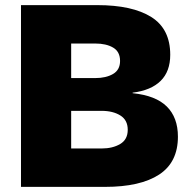

<svg xmlns="http://www.w3.org/2000/svg" viewBox="-20 -730 758 750"><path d="M62 0V-710H360Q497 -710 571 -663.5Q645 -617 645 -516Q645 -451 607.5 -414Q570 -377 498 -368V-366Q588 -357 631.5 -314Q675 -271 675 -196Q675 -96 601.5 -48Q528 0 390 0ZM258 -150H377Q420 -150 449.5 -167.5Q479 -185 479 -223Q479 -261 450 -279Q421 -297 377 -297H258ZM258 -425H352Q394 -425 421.5 -441Q449 -457 449 -492Q449 -528 422 -544Q395 -560 352 -560H258Z"/></svg>

Font: Geist Black
Style: Regular
Weight: 400
Designer: Basement.studio, Andrés Briganti, Mateo Zaragoza
Foundry: Basement.studio, Vercel, Andrés Briganti, Guido Ferreyra, Mateo Zaragoza
Version: Version 1.401